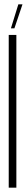

<svg xmlns="http://www.w3.org/2000/svg" viewBox="-20 -860 123 880"><path d="M20 -700V0H55V-700ZM83 -840 46 -730H30L64 -840Z"/></svg>

Font: Dorsa
Style: Regular
Weight: 400
Version: Version 1.002